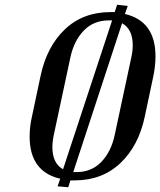

<svg xmlns="http://www.w3.org/2000/svg" viewBox="-20 -751 676 810"><path d="M439 -665Q375 -665 333.5 -622Q292 -579 277 -509L207 -182Q201 -154 201 -130Q201 -62 246 -37L453 -665ZM303 -25Q366 -25 407.5 -68Q449 -111 464 -182L534 -509Q540 -536 540 -560Q540 -628 495 -653L289 -25ZM636 -513Q636 -475 627 -430L591 -260Q565 -136 488 -63Q411 10 295 10H277L268 39L223 35L234 3Q105 -27 105 -175Q105 -217 115 -260L151 -430Q177 -554 253.5 -627Q330 -700 446 -700H464L474 -731L519 -726L507 -692Q636 -662 636 -513Z"/></svg>

Font: Trochut
Style: Italic
Weight: 400
Italic angle: -12°
Designer: Andreu Balius
Foundry: Andreu Balius
Version: Version 1.001